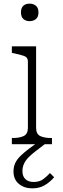

<svg xmlns="http://www.w3.org/2000/svg" viewBox="-20 -791 345 1053"><path d="M142 -675Q122 -675 108.5 -686.5Q95 -698 95 -723Q95 -748 108 -759.5Q121 -771 142 -771Q163 -771 177 -759.5Q191 -748 191 -723Q191 -698 177 -686.5Q163 -675 142 -675ZM178 -537V-90Q178 -56 200.5 -45Q223 -34 262 -34H265V0H45V-34H48Q87 -34 110 -45Q133 -56 133 -90V-454Q133 -476 113.5 -483.5Q94 -491 55 -499L45 -501V-537ZM214 -28 233 -6Q202 18 177.5 36.5Q153 55 136.5 72Q120 89 111.5 107.5Q103 126 103 148Q103 176 119.5 191.5Q136 207 164 207Q197 207 218 191Q239 175 254 158L277 181Q254 208 225 225Q196 242 157 242Q113 242 83.5 217.5Q54 193 54 149Q54 124 63.5 103.5Q73 83 93 63.5Q113 44 143 21.5Q173 -1 214 -28Z"/></svg>

Font: Roboto Serif Thin
Style: Regular
Weight: 250
Designer: Greg Gazdowicz
Foundry: Commercial Type
Version: Version 1.004